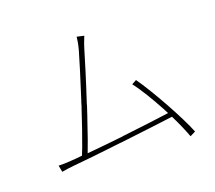

<svg xmlns="http://www.w3.org/2000/svg" viewBox="-128 -921 1255 1120"><g transform="rotate(-20 500.0 -361.5)"><path d="M908 8C871 -87 756 -295 687 -392L658 -376C695 -329 741 -252 782 -176L787 -166C790 -160 794 -153 797 -147C733 -138 622 -124 507 -111L496 -109L485 -108C457 -105 429 -102 401 -99L390 -98C350 -94 311 -90 276 -87C291 -125 315 -192 340 -268L346 -285C353 -306 360 -327 367 -348L370 -360C412 -487 451 -615 465 -663C477 -703 485 -719 492 -738L448 -748C446 -728 444 -711 433 -669C420 -623 385 -509 347 -391L343 -380C341 -372 338 -364 336 -356L332 -345L328 -333C305 -262 281 -193 262 -142L259 -133C252 -114 245 -98 240 -85C212 -82 190 -80 170 -79C144 -77 118 -76 92 -77L100 -36C126 -40 147 -44 172 -46C240 -52 354 -64 470 -78L482 -79C609 -94 737 -109 811 -119C839 -63 861 -11 874 25L908 8Z"/></g></svg>

Font: Glow Sans SC Normal ExtraLight
Style: Regular
Weight: 200
Designer: Ryoko NISHIZUKA (kana, bopomofo & ideographs); Paul D. Hunt (Latin, Greek & Cyrillic); Sandoll Communications, Soo-young
Version: Version 0.93